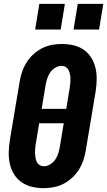

<svg xmlns="http://www.w3.org/2000/svg" viewBox="-20 -972 558 1000"><path d="M207 8Q176 8 146.5 1Q117 -6 93 -22.5Q69 -39 53.5 -64Q38 -89 31.5 -117.5Q25 -146 25.5 -177Q26 -208 31 -240L82 -545Q86 -570 94.5 -596Q103 -622 117.5 -645.5Q132 -669 153 -688.5Q174 -708 198.5 -720.5Q223 -733 249.5 -738Q276 -743 302 -743Q333 -743 363 -736Q393 -729 416.5 -712.5Q440 -696 455.5 -671Q471 -646 477.5 -617.5Q484 -589 483.5 -558Q483 -527 478 -495L427 -190Q423 -165 414.5 -139Q406 -113 391.5 -89.5Q377 -66 356 -46.5Q335 -27 310.5 -14.5Q286 -2 259.5 3Q233 8 207 8ZM197 -405H325L343 -514Q345 -526 346 -538Q347 -550 347 -562Q347 -574 344.5 -585.5Q342 -597 337 -607Q332 -617 322 -623Q312 -629 300 -629Q283 -629 266.5 -618.5Q250 -608 240 -592.5Q230 -577 225 -560Q220 -543 217 -526ZM209 -106Q226 -106 242.5 -116.5Q259 -127 269 -142.5Q279 -158 284 -175Q289 -192 292 -209L312 -330H184L166 -221Q164 -209 163 -197Q162 -185 162.5 -173Q163 -161 165 -149.5Q167 -138 172 -128Q177 -118 187 -112Q197 -106 209 -106ZM496 -818H363L385 -952H518ZM296 -818H163L185 -952H318Z"/></svg>

Font: Iosevka SS04 Heavy Oblique
Style: Regular
Weight: 900
Italic angle: -9°
Monospace: yes
Designer: Belleve Invis
Foundry: Belleve Invis
Version: Version 19.0.0; ttfautohint (v1.8.4)